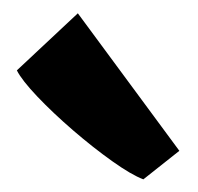

<svg xmlns="http://www.w3.org/2000/svg" viewBox="-20 -880 306 296"><path d="M201 -603.5Q182.5 -610.5 153 -631.5Q123.5 -652.5 92.5 -679.2Q61.5 -706 37.5 -731.2Q13.5 -756.5 6 -771.5L100 -859.5L256.5 -647.5Z"/></svg>

Font: Merriweather Sans Italic
Style: Bold
Weight: 700
Italic angle: -7.5°
Designer: Eben Sorkin
Foundry: Eben Sorkin
Version: Version 1.008; ttfautohint (v1.7.19-72a1) -l 8 -r 50 -G 200 